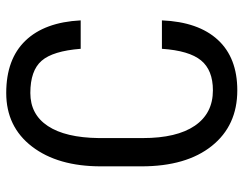

<svg xmlns="http://www.w3.org/2000/svg" viewBox="-102 -660 770 607"><g transform="rotate(90 283.5 -356.0)"><path d="M133.8 -225.6Q140.6 -137.7 171.6 -102.1Q202.6 -66.4 273.4 -66.4Q341.3 -66.4 377.9 -121.8Q414.6 -177.2 416 -282.7V-421.9Q416 -529.3 377 -586.4Q337.9 -643.6 265.1 -643.6Q201.2 -643.6 170.4 -606Q139.6 -568.4 133.8 -482.4H43.9Q48.8 -597.7 105.5 -659.2Q162.1 -720.7 265.1 -720.7Q376.5 -720.7 440.9 -640.1Q505.4 -559.6 505.4 -417.5V-289.6Q505.4 -153.3 442.9 -71.8Q380.4 9.8 273.4 9.8Q166.5 9.8 108.2 -50.8Q49.8 -111.3 43.9 -225.6Z"/></g></svg>

Font: Roboto Condensed
Style: Regular
Weight: 400
Designer: Google
Version: Version 2.001047; 2015